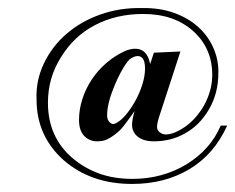

<svg xmlns="http://www.w3.org/2000/svg" viewBox="-20 -459 584 477"><path d="M362.3 -328.1 428.2 -331.1 379.4 -181.2Q370.1 -154.8 370.1 -144Q370.1 -135.7 376.7 -130.4Q383.3 -125 392.1 -125Q412.1 -125 439.7 -144Q467.3 -163.1 487.3 -197.8Q507.3 -234.9 507.3 -272.9Q507.3 -338.9 460.4 -381.3Q413.1 -424.3 335.4 -424.3Q269 -424.3 216.1 -396.7Q163.1 -369.1 130.9 -315.9Q99.1 -265.1 99.1 -204.1Q99.1 -119.6 158.2 -67.9Q188 -42 225.1 -28.3Q262.2 -14.6 309.1 -14.6Q383.3 -14.6 443.4 -50.8Q503.4 -87.9 528.3 -147H544.4Q512.2 -75.7 450.7 -38.8Q389.2 -2 308.1 -2Q206.1 -2 138.2 -61Q70.8 -121.1 70.8 -211.9Q68.8 -258.8 88.9 -301Q108.9 -343.3 144.5 -374.3Q180.2 -405.3 228.3 -422.6Q276.4 -439.9 331.1 -439Q376.5 -439.9 412.4 -427Q448.2 -414.1 472.9 -391.6Q497.6 -369.1 510.5 -339.1Q523.4 -309.1 522.5 -277.8Q522.5 -227.1 499 -187Q475.6 -147 438.5 -127Q404.3 -107.9 362.3 -107.9Q336.4 -107.9 322.3 -119.4Q308.1 -130.9 308.1 -148.9Q308.1 -162.1 314.5 -183.1Q302.2 -166 293.7 -154.5Q285.2 -143.1 279.3 -136.7Q271 -128.9 262.7 -122.8Q254.4 -116.7 246.1 -112.8Q236.3 -107.9 221.2 -107.9Q202.1 -107.9 189.2 -121.3Q176.3 -134.8 176.3 -161.1Q176.3 -187 184.6 -212.9Q192.9 -238.8 208 -261.5Q223.1 -284.2 243.7 -302Q264.2 -319.8 288.1 -331.1Q298.3 -335.9 308.8 -337.4Q319.3 -338.9 328.4 -335.9Q337.4 -333 343.8 -324Q350.1 -314.9 353 -299.8ZM322.3 -319.8Q313 -319.8 301.3 -311Q288.1 -296.9 272.9 -265.1Q246.1 -208 246.1 -172.9Q246.1 -162.1 251.2 -156.5Q256.3 -150.9 261.2 -150.9Q266.1 -150.9 276.1 -158Q286.1 -165 297.6 -179.9Q309.1 -194.8 318.6 -212.9Q328.1 -231 334.2 -251Q340.3 -271 340.3 -289.1Q340.3 -306.2 334.5 -314Q329.1 -319.8 322.3 -319.8Z"/></svg>

Font: ML-NILA02
Style: Regular
Weight: 400
Version: Version ML-NILA02 1.0